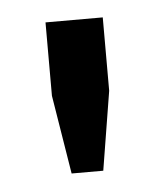

<svg xmlns="http://www.w3.org/2000/svg" viewBox="-31 -829 239 284"><g transform="rotate(-5 88.5 -687.0)"><path d="M46 -691V-800H131V-691L112 -574H65Z"/></g></svg>

Font: Big Shoulders Text Medium
Style: Regular
Weight: 500
Designer: Patric King
Foundry: XO Type Co
Version: Version 1.000; ttfautohint (v1.8.2)